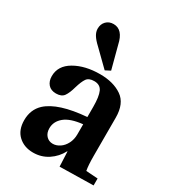

<svg xmlns="http://www.w3.org/2000/svg" viewBox="-195 -915 934 1033"><g transform="rotate(30 272.0 -398.0)"><path d="M89 -225Q158 -288 331 -302V-365Q331 -429 317.5 -458.5Q304 -488 267 -488Q234 -488 220.5 -468.5Q207 -449 195 -408Q184 -368 169.5 -347.5Q155 -327 121 -327Q89 -327 72 -346.5Q55 -366 55 -397Q55 -462 119 -499Q183 -536 276 -536Q359 -536 412 -499.5Q465 -463 465 -375V-139Q465 -80 471 -48L544 -43V0L335 4L331 -88H329Q306 -44 265 -17Q224 10 173 10Q117 10 81 -23.5Q45 -57 45 -118Q45 -184 89 -225ZM241 -84Q263 -84 284 -98Q305 -112 318 -137.5Q331 -163 331 -194V-257Q255 -249 219.5 -219.5Q184 -190 184 -148Q184 -119 200 -101.5Q216 -84 241 -84ZM141 -742Q141 -770 158.5 -788Q176 -806 204 -806Q262 -806 280 -722L317 -582L286 -566L190 -660Q165 -683 153 -702.5Q141 -722 141 -742Z"/></g></svg>

Font: Minipax
Style: Bold
Weight: 600
Designer: Raphaël Ronot, Igor Stepanchenko (Cyrillic)
Foundry: steppetype
Version: Version 1.002